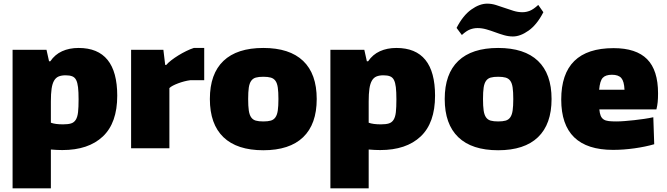

<svg xmlns="http://www.w3.org/2000/svg" viewBox="-20 -813 3656 1053"><path d="M49 -540H235L249 -477H256Q281 -514 320.5 -532Q360 -550 411 -550Q623 -550 623 -288Q623 -139 544 -64.5Q465 10 322 10Q293 10 259 7V220H49ZM326 -131Q353 -131 369.5 -136Q386 -141 395.5 -156Q405 -171 408 -197.5Q411 -224 411 -268Q411 -309 408 -334.5Q405 -360 397.5 -374.5Q390 -389 376 -394.5Q362 -400 340 -400Q317 -400 301.5 -393.5Q286 -387 276.5 -370.5Q267 -354 263 -326.5Q259 -299 259 -257V-140Q283 -131 326 -131Z M699 -540H876L886 -457H892Q902 -469 919.5 -482.5Q937 -496 958 -509Q979 -522 1001.5 -533Q1024 -544 1043 -550H1100V-373H1023Q1007 -371 990 -366.5Q973 -362 957 -356Q941 -350 928.5 -343.5Q916 -337 909 -330V0H699Z M1424 11Q1280 11 1205.5 -60.5Q1131 -132 1131 -270Q1131 -408 1205.5 -479Q1280 -550 1424 -550Q1568 -550 1642.5 -479Q1717 -408 1717 -270Q1717 -132 1642.5 -60.5Q1568 11 1424 11ZM1424 -147Q1449 -147 1465 -151.5Q1481 -156 1490.5 -169.5Q1500 -183 1503.5 -207Q1507 -231 1507 -270Q1507 -309 1503.5 -333Q1500 -357 1490.5 -370Q1481 -383 1465 -387.5Q1449 -392 1424 -392Q1399 -392 1383 -387.5Q1367 -383 1357.5 -369.5Q1348 -356 1344.5 -332.5Q1341 -309 1341 -270Q1341 -231 1344.5 -207Q1348 -183 1357.5 -169.5Q1367 -156 1383 -151.5Q1399 -147 1424 -147Z M1792 -540H1978L1992 -477H1999Q2024 -514 2063.5 -532Q2103 -550 2154 -550Q2366 -550 2366 -288Q2366 -139 2287 -64.5Q2208 10 2065 10Q2036 10 2002 7V220H1792ZM2069 -131Q2096 -131 2112.5 -136Q2129 -141 2138.5 -156Q2148 -171 2151 -197.5Q2154 -224 2154 -268Q2154 -309 2151 -334.5Q2148 -360 2140.5 -374.5Q2133 -389 2119 -394.5Q2105 -400 2083 -400Q2060 -400 2044.5 -393.5Q2029 -387 2019.5 -370.5Q2010 -354 2006 -326.5Q2002 -299 2002 -257V-140Q2026 -131 2069 -131Z M2712 11Q2568 11 2493.5 -60.5Q2419 -132 2419 -270Q2419 -408 2493.5 -479Q2568 -550 2712 -550Q2856 -550 2930.5 -479Q3005 -408 3005 -270Q3005 -132 2930.5 -60.5Q2856 11 2712 11ZM2712 -147Q2737 -147 2753 -151.5Q2769 -156 2778.5 -169.5Q2788 -183 2791.5 -207Q2795 -231 2795 -270Q2795 -309 2791.5 -333Q2788 -357 2778.5 -370Q2769 -383 2753 -387.5Q2737 -392 2712 -392Q2687 -392 2671 -387.5Q2655 -383 2645.5 -369.5Q2636 -356 2632.5 -332.5Q2629 -309 2629 -270Q2629 -231 2632.5 -207Q2636 -183 2645.5 -169.5Q2655 -156 2671 -151.5Q2687 -147 2712 -147ZM2484 -660Q2519 -728 2564.5 -760.5Q2610 -793 2652 -793Q2676 -793 2700 -785.5Q2724 -778 2748 -769.5Q2772 -761 2796.5 -753.5Q2821 -746 2845 -746Q2866 -746 2886 -754Q2906 -762 2932 -786L2960 -746Q2925 -678 2879.5 -645.5Q2834 -613 2793 -613Q2769 -613 2744.5 -620Q2720 -627 2696 -636Q2672 -645 2647.5 -652Q2623 -659 2599 -659Q2578 -659 2558 -651.5Q2538 -644 2513 -621Z M3342 9Q3058 9 3058 -267Q3058 -549 3345 -549Q3469 -549 3529 -488.5Q3589 -428 3589 -301Q3589 -273 3587 -253Q3585 -233 3580 -213H3267Q3269 -191 3274.5 -178Q3280 -165 3290.5 -158Q3301 -151 3318 -149Q3335 -147 3359 -147Q3380 -147 3405.5 -149Q3431 -151 3458.5 -154Q3486 -157 3513 -161Q3540 -165 3563 -170L3568 -22Q3520 -8 3459.5 0.5Q3399 9 3342 9ZM3336 -403Q3301 -403 3285.5 -386Q3270 -369 3266 -321H3405Q3403 -367 3387.5 -385Q3372 -403 3336 -403Z"/></svg>

Font: Encode Sans Narrow
Style: Black
Weight: 900
Designer: Pablo Impallari, Andres Torresi
Foundry: Pablo Impallari, Andres Torresi
Version: Version 1.000; ttfautohint (v1.00) -l 8 -r 50 -G 200 -x 14 -